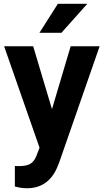

<svg xmlns="http://www.w3.org/2000/svg" viewBox="-20 -770 542 1003"><path d="M251.5 -199.7 349.1 -528.3H500.5L288.1 82L276.4 109.9Q229 213.4 120.1 213.4Q89.4 213.4 57.6 204.1V97.2L79.1 97.7Q119.1 97.7 138.9 85.4Q158.7 73.2 169.9 44.9L186.5 1.5L1.5 -528.3H153.3ZM282.2 -750H436L300.8 -598.6H186Z"/></svg>

Font: TypoPRO Roboto
Style: Bold
Weight: 700
Designer: Google
Version: Version 2.136; 2016